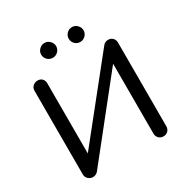

<svg xmlns="http://www.w3.org/2000/svg" viewBox="-215 -1165 1306 1346"><g transform="rotate(-30 438.0 -492.5)"><path d="M154 0Q132 0 116 -15Q100 -30 100 -52V-729Q100 -752 116 -766.5Q132 -781 154 -781Q177 -781 190.5 -766.5Q204 -752 204 -729V-162L684 -762Q700 -781 724 -781Q747 -781 761.5 -766.5Q776 -752 776 -729V-52Q776 -30 761.5 -15Q747 0 724 0Q702 0 687 -15Q672 -30 672 -52V-618L194 -18Q187 -10 176 -5Q165 0 154 0ZM328 -865Q303 -865 285 -882.5Q267 -900 267 -925Q267 -949 285 -967Q303 -985 328 -985Q352 -985 370 -967Q388 -949 388 -925Q388 -900 370 -882.5Q352 -865 328 -865ZM550 -865Q525 -865 507.5 -882.5Q490 -900 490 -925Q490 -949 507.5 -967Q525 -985 550 -985Q574 -985 592 -967Q610 -949 610 -925Q610 -900 592 -882.5Q574 -865 550 -865Z"/></g></svg>

Font: Comfortaa
Style: Bold
Weight: 700
Designer: Johan Aakerlund
Foundry: Johan Aakerlund
Version: Version 3.104; ttfautohint (v1.8.1.43-b0c9)